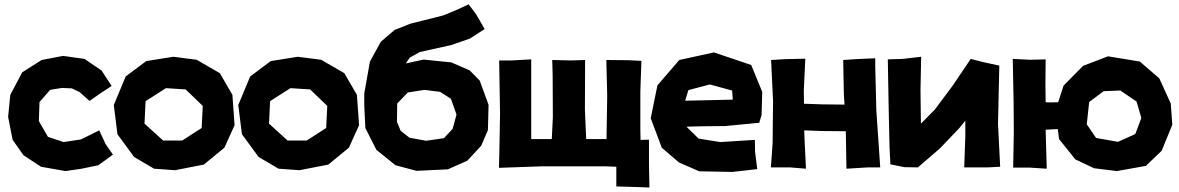

<svg xmlns="http://www.w3.org/2000/svg" viewBox="-20 -755 5316 866"><path d="M483.4 -367.2 438.5 -436.5 361.3 -489.3 264.6 -502.9 168 -484.4 80.1 -428.7 26.4 -327.1 16.6 -227.5 37.1 -124 85.9 -54.7 165 -2.9 275.4 16.6 348.6 5.9 423.8 -9.8 489.3 -57.6 456.1 -105.5 427.7 -167 344.7 -126 266.6 -114.3 196.3 -137.7 155.3 -209 158.2 -294.9 206.1 -349.6 258.8 -358.4 303.7 -356.4 338.9 -339.8 383.8 -299.8 438.5 -337.9Z M761.7 -499 639.6 -479.5 546.9 -410.2 493.2 -281.2 509.8 -149.4 585 -46.9 674.8 5.9 769.5 12.7 899.4 -12.7 992.2 -88.9 1038.1 -190.4 1028.3 -327.1 971.7 -424.8 867.2 -485.4ZM817.4 -351.6 894.5 -277.3 889.6 -177.7 801.8 -121.1H715.8L631.8 -197.3L636.7 -298.8L728.5 -357.4Z M1323.2 -499 1201.2 -479.5 1108.4 -410.2 1054.7 -281.2 1071.3 -149.4 1146.5 -46.9 1236.3 5.9 1331.1 12.7 1460.9 -12.7 1553.7 -88.9 1599.6 -190.4 1589.8 -327.1 1533.2 -424.8 1428.7 -485.4ZM1378.9 -351.6 1456.1 -277.3 1451.2 -177.7 1363.3 -121.1H1277.3L1193.4 -197.3L1198.2 -298.8L1290 -357.4Z M1894.5 -349.6 1964.8 -340.8 2013.7 -309.6 2039.1 -238.3 2021.5 -173.8 1982.4 -131.8 1902.3 -120.1 1827.1 -133.8 1787.1 -165 1770.5 -205.1 1771.5 -288.1 1819.3 -337.9ZM1890.6 -486.3 1810.5 -468.8 1828.1 -495.1 1874 -520.5 2015.6 -551.8 2099.6 -581.1 2166 -624 2127 -691.4 2093.8 -735.4 2041 -710.9 1979.5 -685.5 1832 -648.4 1759.8 -620.1 1697.3 -566.4 1648.4 -476.6 1623 -334V-278.3L1627.9 -177.7L1677.7 -79.1L1763.7 -9.8L1858.4 15.6L2000 8.8L2087.9 -30.3L2150.4 -97.7L2180.7 -168L2183.6 -282.2L2143.6 -391.6L2098.6 -437.5L2015.6 -473.6Z M2231.4 -482.4 2235.4 -242.2 2232.4 -74.2 2230.5 2 2426.8 -4.9H2710L2759.8 -2.9V85.9L2862.3 88.9L2909.2 90.8L2907.2 -9.8V-125L2869.1 -124L2868.2 -173.8V-341.8L2873 -480.5L2814.5 -483.4L2714.8 -484.4L2718.8 -324.2L2715.8 -138.7V-127.9H2624L2618.2 -259.8L2619.1 -484.4L2555.7 -482.4L2470.7 -484.4L2472.7 -418L2473.6 -226.6L2468.8 -127.9H2376V-278.3V-487.3L2288.1 -482.4Z M3404.3 -201.2 3415 -235.4 3418 -340.8 3368.2 -461.9 3200.2 -518.6 3043.9 -484.4 2945.3 -370.1 2915 -221.7 2964.8 -88.9 3042 -22.5 3133.8 17.6 3283.2 20.5 3395.5 7.8 3385.7 -70.3 3384.8 -124 3228.5 -114.3 3130.9 -129.9 3076.2 -183.6 3151.4 -185.5 3251 -186.5ZM3285.2 -305.7 3204.1 -303.7 3070.3 -300.8 3085 -348.6 3181.6 -374 3282.2 -346.7Z M3458 -484.4 3466.8 -299.8 3464.8 -108.4 3457 0H3543L3615.2 5.9L3608.4 -136.7L3607.4 -167L3685.5 -164.1L3794.9 -163.1L3797.9 5.9L3895.5 0H3950.2L3932.6 -257.8L3927.7 -456.1V-492.2L3841.8 -488.3L3783.2 -484.4L3786.1 -330.1L3789.1 -283.2L3693.4 -284.2L3606.4 -287.1L3605.5 -347.7L3612.3 -490.2L3521.5 -488.3Z M3984.4 -487.3 3988.3 -266.6 3992.2 -90.8 3996.1 -13.7 4059.6 -1 4120.1 0 4219.7 -85.9 4306.6 -176.8 4334 -210.9V-141.6L4329.1 0H4434.6L4491.2 -2.9L4481.4 -196.3L4487.3 -459L4416 -474.6L4358.4 -489.3L4277.3 -369.1L4196.3 -260.7L4133.8 -197.3L4131.8 -347.7L4134.8 -499L4051.8 -489.3Z M4958 -343.8 5033.2 -346.7 5106.4 -296.9 5127.9 -222.7 5100.6 -150.4 5022.5 -115.2 4923.8 -132.8 4881.8 -194.3 4892.6 -294.9ZM4977.5 -501 4865.2 -458 4777.3 -369.1 4752.9 -293.9 4715.8 -293 4696.3 -293.9 4695.3 -373 4696.3 -487.3 4627.9 -485.4 4547.9 -489.3 4551.8 -292 4552.7 -155.3 4549.8 1H4624L4701.2 5.9L4696.3 -169.9L4751 -172.9L4756.8 -127.9L4830.1 -36.1L4915 3.9L5017.6 16.6L5148.4 -6.8L5219.7 -75.2L5267.6 -192.4L5260.7 -288.1L5209 -401.4L5121.1 -477.5Z"/></svg>

Font: MaokenAssortedSans-TC
Style: Regular
Weight: 500
Version: Version 0.83